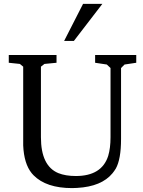

<svg xmlns="http://www.w3.org/2000/svg" viewBox="-20 -953 734 985"><path d="M25 -631V-671H270V-631L208 -625L190 -611V-249Q190 -102 279 -65Q316 -50 369 -50Q502 -50 535 -153Q547 -193 547 -249V-604L528 -622L468 -631V-671H679V-631L619 -622L601 -604V-240Q601 -136 574 -88Q566 -75 557 -64Q501 4 376 11Q363 12 350 12Q217 12 152 -54Q147 -59 143 -64Q103 -113 99 -207Q99 -222 99 -240V-611L82 -625ZM309 -743 406 -933H505L359 -743Z"/></svg>

Font: Khartiya
Style: Regular
Weight: 500
Version: Version 1.0.1